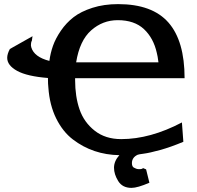

<svg xmlns="http://www.w3.org/2000/svg" viewBox="-20 -734 955 933"><path d="M15 -453Q15 -472 28 -496L138 -558L135 -537Q131 -529 131 -524Q129 -513 132 -504Q146 -457 220 -438Q225 -476 237.5 -511.5Q250 -547 276 -585Q302 -623 337.5 -650.5Q373 -678 429 -696Q485 -714 554 -714Q720 -714 798.5 -624.5Q877 -535 877 -354H345V-345Q345 -265 366.5 -202.5Q388 -140 440 -99Q492 -58 569 -58Q710 -58 864 -139L871 -45Q809 -19 758 -5Q707 9 680 12.5Q653 16 649 18Q621 31 621 59Q621 79 636 83Q646 89 661 88Q666 88 668 87L676 83Q677 83 681.5 85.5Q686 88 690 89L706 154Q648 179 619 179Q575 179 554.5 146Q534 113 534 81Q534 49 560 20Q496 19 439.5 0Q383 -19 334 -56.5Q285 -94 253 -158.5Q221 -223 215 -309Q213 -324 213 -355Q112 -363 63.5 -389.5Q15 -416 15 -453ZM350 -431H750Q746 -463 742 -477Q726 -549 679.5 -592.5Q633 -636 552 -636Q479 -636 423 -586.5Q367 -537 350 -431Z"/></svg>

Font: Coval
Style: Bold
Weight: 700
Foundry: Context Ltd
Version: Version 001.000